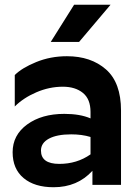

<svg xmlns="http://www.w3.org/2000/svg" viewBox="-20 -776 584 806"><path d="M229 -88Q303 -88 360 -128V-201Q324 -212 279 -212Q219 -212 185.5 -194Q152 -176 152 -144Q152 -88 229 -88ZM360 -306Q360 -360 328 -386Q296 -412 244 -412Q187 -412 132.5 -388.5Q78 -365 42 -329V-461Q72 -491 132 -515.5Q192 -540 261 -540Q362 -540 425 -484.5Q488 -429 488 -312V0H368V-59Q305 10 205 10Q125 10 79 -28.5Q33 -67 33 -137Q33 -209 94 -253.5Q155 -298 250 -298Q316 -298 360 -279ZM291 -756H444L312 -600H193Z"/></svg>

Font: Roundo SemiBold
Style: Regular
Weight: 600
Designer: Namrata Goyal (Gurmukhi), Shiva Nallaperumal (Latin)
Foundry: Indian Type Foundry
Version: Version 1.000;PS 1.0;hotconv 1.0.88;makeotf.lib2.5.647800